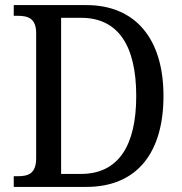

<svg xmlns="http://www.w3.org/2000/svg" viewBox="-20 -734 715 754"><path d="M34 0H319C521 0 622 -138 622 -357C622 -584 510 -714 319 -714H34V-672H48C89 -672 122 -663 122 -604V-113C122 -52 91 -42 50 -42H34ZM298 -51H220V-664H299C443 -664 515 -556 515 -357C515 -159 443 -51 298 -51Z"/></svg>

Font: Noto Serif Bengali SemiCondensed
Style: Regular
Weight: 400
Width: 4
Designer: Juan Bruce, Universal Thirst, Indian Type Foundry and the Monotype Design Team.
Foundry: Monotype Imaging Inc.
Version: Version 2.003